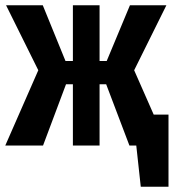

<svg xmlns="http://www.w3.org/2000/svg" viewBox="-28 -551 658 727"><path d="M248 0V-232H222L135 0H-8L117 -285L-5 -531H134L220 -320H248V-531H349V-320H376L464 -531H602L480 -285L554 -117H610V156H505L488 0H462L374 -232H349V0Z"/></svg>

Font: Qzxlaeiskcpccdgjqmyffctclhy
Style: Regular
Weight: 700
Monospace: yes
Designer: Carrois Corporate & Edenspiekermann
Foundry: Carrois Corporate GbR & Edenspiekermann AG
Version: Version 2.001